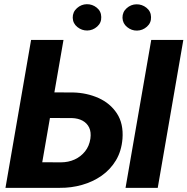

<svg xmlns="http://www.w3.org/2000/svg" viewBox="-20 -903 901 923"><path d="M184.1 -459 330.6 -458.5Q397 -457 453.4 -431.9Q509.8 -406.7 542 -357.7Q574.2 -308.6 568.8 -235.8Q564 -176.8 537.4 -132.3Q510.7 -87.9 468.5 -58.3Q426.3 -28.8 374.5 -14.2Q322.8 0.5 267.6 0H6.3L129.4 -710.9H285.2L183.1 -123L272.9 -122.6Q308.6 -122.6 338.6 -136.2Q368.7 -149.9 388.9 -175.3Q409.2 -200.7 414.6 -236.8Q418.9 -268.1 408.7 -289.6Q398.4 -311 377 -322.8Q355.5 -334.5 325.7 -335.4L162.6 -335.9ZM861.3 -710.9 738.3 0H583.5L707 -710.9ZM329.6 -817.4Q329.1 -845.2 349.9 -863.8Q370.6 -882.3 397 -882.8Q423.8 -883.3 445.1 -866.2Q466.3 -849.1 466.8 -821.3Q467.8 -793.5 447 -775.1Q426.3 -756.8 399.4 -756.3Q373.5 -755.9 352.1 -772.9Q330.6 -790 329.6 -817.4ZM568.8 -817.4Q568.4 -845.2 588.9 -863.5Q609.4 -881.8 635.7 -882.3Q662.6 -882.8 684.1 -865.7Q705.6 -848.6 706.1 -820.8Q707 -793 686.3 -774.7Q665.5 -756.3 638.7 -755.9Q612.8 -755.4 591.3 -772.7Q569.8 -790 568.8 -817.4Z"/></svg>

Font: Roboto ExtraBold
Style: Italic
Weight: 800
Designer: Christian Robertson
Foundry: Google
Version: Version 3.009; 2024